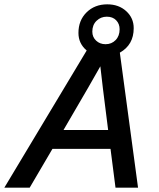

<svg xmlns="http://www.w3.org/2000/svg" viewBox="-61 -866 732 886"><path d="M472 0 449 -179H181L76 0H-41L339 -633Q301 -665 301 -714Q301 -772 338.5 -809Q376 -846 434 -846Q487 -846 521.5 -814.5Q556 -783 556 -736Q556 -659 492 -623L576 0ZM432 -789Q404 -789 384.5 -770Q365 -751 365 -720Q365 -695 382.5 -678.5Q400 -662 426 -662Q454 -662 472.5 -681Q491 -700 491 -731Q491 -756 475 -772.5Q459 -789 432 -789ZM232 -266H438L414 -457L402 -560L345 -460Z"/></svg>

Font: Elaine Sans Medium
Style: Italic
Weight: 500
Italic angle: -13°
Designer: Wei Huang
Foundry: Wei Huang
Version: Version 2.001;December 24, 2019;FontCreator 12.0.0.2547 64-b